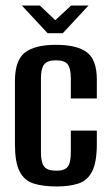

<svg xmlns="http://www.w3.org/2000/svg" viewBox="-20 -666 398 694"><path d="M185 8Q134 8 100.5 -3Q67 -14 50.5 -47Q34 -80 34 -145V-373Q34 -448 70 -476Q106 -504 182 -504Q258 -504 294 -477Q330 -450 330 -379V-310H236V-383Q236 -418 225 -433Q214 -448 182 -448Q151 -448 139.5 -433Q128 -418 128 -383V-116Q128 -79 139.5 -64Q151 -49 184 -49Q214 -49 225 -63.5Q236 -78 236 -116V-194H330V-145Q330 -81 313.5 -47.5Q297 -14 264.5 -3Q232 8 185 8ZM152 -546 59 -646H124L180 -593L237 -646H300L207 -546Z"/></svg>

Font: Alumni Sans SemiBold
Style: Regular
Weight: 600
Designer: Robert E. Leuschke
Foundry: Robert E. Leuschke
Version: Version 1.018